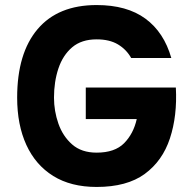

<svg xmlns="http://www.w3.org/2000/svg" viewBox="-20 -730 750 761"><path d="M320 -383H677Q683 -271 653.5 -181.5Q624 -92 553.5 -40.5Q483 11 363 11Q261 11 191 -32.5Q121 -76 84.5 -155.5Q48 -235 48 -343Q48 -519 129 -614.5Q210 -710 363 -710Q483 -710 556.5 -656Q630 -602 659 -500H500Q481 -534 447.5 -554Q414 -574 363 -574Q303 -574 266 -542.5Q229 -511 211.5 -458.5Q194 -406 194 -343Q194 -290 211.5 -240Q229 -190 266 -157.5Q303 -125 363 -125Q435 -125 472 -162.5Q509 -200 522 -258H320Z"/></svg>

Font: Haskoy ExtraBold
Style: Regular
Weight: 800
Designer: Ertekin Erdin
Foundry: Ertekin Erdin
Version: Version 2.000; ttfautohint (v1.8.4.7-5d5b)